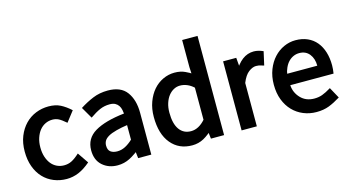

<svg xmlns="http://www.w3.org/2000/svg" viewBox="-82 -1051 2528 1391"><g transform="rotate(-15 1182.0 -355.0)"><path d="M29.8 -247.1Q29.8 -311 50 -361.3Q70.3 -411.6 104.5 -447Q138.7 -482.4 184.3 -500.7Q230 -519 279.8 -519Q332 -519 369.1 -500Q406.2 -481 443.8 -446.8L383.3 -368.7Q350.1 -397.5 329.1 -408.2Q308.1 -418.9 282.7 -418.9Q253.9 -418.9 229 -406.7Q204.1 -394.5 186.3 -372.3Q168.5 -350.1 157.7 -318.1Q147 -286.1 147 -247.1Q147 -207.5 157.2 -176Q167.5 -144.5 184.8 -122.8Q202.1 -101.1 226.8 -89.1Q251.5 -77.1 280.8 -77.1Q312 -77.1 337.9 -90.1Q363.8 -103 397.9 -134.3L453.6 -52.7Q407.7 -13.2 364.3 5.1Q320.8 23.4 273.9 23.4Q223.1 23.4 178 5.1Q132.8 -13.2 99.9 -48.1Q66.9 -83 48.3 -133.5Q29.8 -184.1 29.8 -247.1Z M497.1 -130.9Q497.1 -219.7 574 -265.6Q650.9 -311.5 795.9 -327.6Q795.9 -334.5 792 -354Q788.1 -373.5 778.6 -387.7Q769 -401.9 753.4 -410.4Q737.8 -418.9 712.4 -418.9Q672.4 -418.9 638.2 -403.8Q604 -388.7 562 -359.4L512.2 -445.3Q561 -476.6 612.1 -497.8Q663.1 -519 725.1 -519Q822.3 -519 866.2 -459.2Q910.2 -399.4 910.2 -302.7V11.2H811.5L802.2 -68.4H849.1Q791 -20.5 748 1.5Q705.1 23.4 656.2 23.4Q588.4 23.4 542.7 -17.1Q497.1 -57.6 497.1 -130.9ZM610.4 -136.7Q610.4 -103 629.4 -89.1Q648.4 -75.2 679.2 -75.2Q710.4 -75.2 739.3 -90.1Q768.1 -105 795.9 -131.3V-240.7Q753.9 -234.9 713.6 -224.4Q673.3 -213.9 650.6 -200.4Q627.9 -187 619.1 -171.1Q610.4 -155.3 610.4 -136.7Z M998 -247.1Q998 -308.6 1016.6 -358.9Q1035.2 -409.2 1065.9 -444.6Q1096.7 -480 1138.2 -499.5Q1179.7 -519 1225.1 -519Q1271 -519 1304.4 -502.7Q1337.9 -486.3 1343.3 -481.9L1340.8 -529.3V-732.9H1456.1V11.2H1357.4L1348.1 -67.4H1390.6Q1342.8 -20.5 1302.7 1.5Q1262.7 23.4 1215.3 23.4Q1115.7 23.4 1056.9 -47.9Q998 -119.1 998 -247.1ZM1115.2 -248Q1115.2 -165 1146.2 -121.6Q1177.2 -78.1 1233.4 -78.1Q1262.7 -78.1 1289.8 -92.8Q1316.9 -107.4 1340.8 -134.8V-375.5Q1317.4 -397 1291.7 -407.5Q1266.1 -418 1239.3 -418Q1214.4 -418 1192.1 -406Q1169.9 -394 1152.8 -372.3Q1135.7 -350.6 1125.5 -319.1Q1115.2 -287.6 1115.2 -248Z M1587.4 -506.8H1686L1695.3 -397.5H1660.2Q1693.8 -459.5 1732.9 -489.3Q1772 -519 1819.3 -519Q1852.1 -519 1890.1 -502L1867.2 -400.4Q1839.4 -409.2 1830.8 -410.9Q1822.3 -412.6 1808.6 -412.6Q1782.7 -412.6 1753.2 -390.6Q1723.6 -368.7 1701.7 -314V11.2H1587.4Z M1898.4 -247.1Q1898.4 -309.6 1918.2 -360.1Q1938 -410.6 1970.5 -445.8Q2002.9 -481 2044.9 -500Q2086.9 -519 2132.3 -519Q2182.1 -519 2221.9 -501.5Q2261.7 -483.9 2288.6 -451.2Q2315.4 -418.5 2329.1 -373.8Q2342.8 -329.1 2342.8 -274.9Q2342.8 -246.6 2337.4 -213.9H2012.7Q2016.1 -157.7 2055.2 -116.5Q2094.2 -75.2 2157.7 -75.2Q2189.5 -75.2 2216.8 -85Q2244.1 -94.7 2284.2 -119.1L2329.1 -37.1Q2282.7 -8.3 2241.7 7.6Q2200.7 23.4 2147.5 23.4Q2095.7 23.4 2050 4.6Q2004.4 -14.2 1970.7 -49.1Q1937 -84 1917.7 -134Q1898.4 -184.1 1898.4 -247.1ZM2238.3 -299.8Q2238.3 -353 2210.9 -387.5Q2183.6 -421.9 2134.8 -421.9Q2111.8 -421.9 2091.3 -412.8Q2070.8 -403.8 2054 -386.5Q2037.1 -369.1 2025.6 -342.8Q2014.2 -316.4 2012.7 -299.8Z"/></g></svg>

Font: Pyidaungsu Book
Style: Bold
Weight: 700
Designer: Sun Tun
Foundry: MCF
Version: Version 1.008;February 27, 2020;FontCreator 11.0.0.2408 32-b